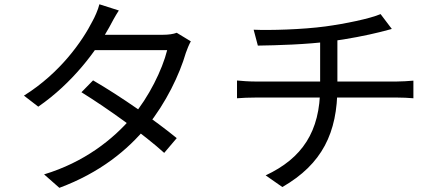

<svg xmlns="http://www.w3.org/2000/svg" viewBox="-20 -834 2040 898"><path d="M415.3 -458.1 360.9 -402.6C484.9 -325.8 655.6 -203 748 -118.9L806.6 -188C707.9 -268.8 543.8 -383.7 415.3 -458.1ZM872.5 -640.7 806.6 -680.7C790.4 -674.5 768.1 -671.3 741.2 -671.3H423.3L391.3 -599.6H761.9C738.8 -506.8 676 -379.9 598.7 -287.8C508.4 -180.8 372.2 -74.6 186.2 -18.4L257.7 44.5C447.2 -25.9 577.9 -132.6 668.4 -244C756.6 -352.8 819.6 -485.1 849.4 -587.3C854.9 -603.3 864.4 -626.6 872.5 -640.7ZM535.8 -785 444.9 -814C438.8 -788.4 422.7 -752.9 412.7 -735.3C366.4 -644 263.5 -493.8 92 -386.7L159 -335.1C318.6 -445.1 431.2 -596.7 491 -706.6C500.9 -725.3 518.7 -759 535.8 -785Z M1166.3 -695 1186 -620.7C1275.7 -622.1 1413.5 -625.8 1525.4 -640.6C1605.9 -651 1698.6 -669.3 1756.5 -683.9C1771.5 -687.9 1790.5 -692.8 1812.6 -698.6L1760 -768.1C1710.8 -746.8 1593.2 -722.7 1502.4 -710.4C1393.9 -695.8 1241.5 -691.6 1166.3 -695ZM1222.5 -13.8 1300.6 40.8C1487.3 -66.8 1558 -213.4 1558 -426.1C1558 -426.1 1558 -584.1 1558 -662.5L1477.3 -651.6C1477.3 -514.9 1477.3 -424.9 1477.3 -424.9C1477.3 -218 1392.7 -93.4 1222.5 -13.8ZM1088.5 -457.5V-374.4C1112.4 -376.4 1145.9 -377.8 1177.8 -377.8C1239.4 -377.8 1775.8 -377.8 1836 -377.8C1860.7 -377.8 1891.4 -376.4 1913.5 -374.4V-456.8C1892.3 -454.8 1855.8 -452.7 1834.2 -452.7C1772.1 -452.7 1240.6 -452.7 1176.1 -452.7C1146 -452.7 1110.5 -455.1 1088.5 -457.5Z"/></svg>

Font: Source Han Sans JP VF
Style: Regular
Weight: 250
Designer: Ryoko NISHIZUKA 西塚涼子 (kana, bopomofo & ideographs); Paul D. Hunt (Latin, Greek & Cyrillic); Sandoll Communications 산돌커뮤니
Foundry: Adobe
Version: Version 2.004;hotconv 1.0.118;makeotfexe 2.5.65603